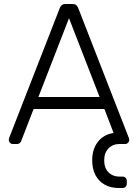

<svg xmlns="http://www.w3.org/2000/svg" viewBox="-20 -720 690 960"><path d="M573 220Q533 220 503 203Q473 186 457 155Q441 124 441 82Q441 25 470 -11.5Q499 -48 548 -55Q547 -57 546.5 -59Q546 -61 545 -63L502 -175H148L86 -15Q85 -11 79.5 -5.5Q74 0 64 0H44Q36 0 30 -6Q24 -12 24 -20Q24 -25 26 -31L279 -680Q283 -690 289.5 -695Q296 -700 308 -700H342Q354 -700 360.5 -695Q367 -690 371 -680L624 -31Q626 -25 626 -20Q626 -12 620 -6Q614 0 606 0H577Q544 0 522.5 22Q501 44 501 82Q501 120 522.5 141.5Q544 163 577 163H592Q602 163 608 169Q614 175 614 185V198Q614 208 608 214Q602 220 592 220ZM172 -235H478L325 -629Z"/></svg>

Font: Rubik Light Light
Style: Regular
Weight: 300
Version: Version 2.101